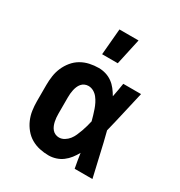

<svg xmlns="http://www.w3.org/2000/svg" viewBox="-179 -886 958 1020"><g transform="rotate(30 300.0 -376.0)"><path d="M266 8Q238 8 210.5 2Q183 -4 159 -18Q135 -32 117 -54Q99 -76 88 -101.5Q77 -127 73 -154.5Q69 -182 69 -210V-310Q69 -338 73 -365.5Q77 -393 88 -418.5Q99 -444 117 -466Q135 -488 159 -502Q183 -516 210.5 -522Q238 -528 266 -528Q288 -528 309.5 -521.5Q331 -515 349 -502Q367 -489 380.5 -471.5Q394 -454 405 -435Q409 -456 413 -477.5Q417 -499 420 -520H529Q514 -456 499.5 -391.5Q485 -327 469 -263Q486 -198 500.5 -132Q515 -66 531 0H422Q418 -22 414 -44.5Q410 -67 407 -89Q396 -69 382 -51Q368 -33 350 -19.5Q332 -6 310 1Q288 8 266 8ZM266 -102Q283 -102 298.5 -111.5Q314 -121 324.5 -134.5Q335 -148 342 -164Q349 -180 355 -196.5Q361 -213 365.5 -229.5Q370 -246 374 -263Q370 -279 365 -295.5Q360 -312 354.5 -328Q349 -344 341.5 -359Q334 -374 323.5 -387.5Q313 -401 298 -409.5Q283 -418 266 -418Q254 -418 243 -413Q232 -408 224.5 -399Q217 -390 212.5 -379Q208 -368 205.5 -356.5Q203 -345 202 -333.5Q201 -322 201 -310V-210Q201 -198 202 -186.5Q203 -175 205.5 -163.5Q208 -152 212.5 -141Q217 -130 224.5 -121Q232 -112 243 -107Q254 -102 266 -102ZM244 -600 258 -760H375L340 -600Z"/></g></svg>

Font: Iosevka HT Extrabold Extended
Style: Regular
Weight: 800
Width: 7
Monospace: yes
Designer: Belleve Invis
Foundry: Belleve Invis
Version: Version 32.3.0; ttfautohint (v1.8.4)